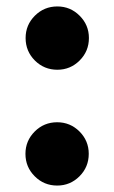

<svg xmlns="http://www.w3.org/2000/svg" viewBox="-20 -560 355 596"><path d="M157.5 16Q116.5 16 87.8 -12.8Q59 -41.5 59 -82.5Q59 -123 87.8 -151.8Q116.5 -180.5 157.5 -180.5Q198 -180.5 226.8 -151.8Q255.5 -123 255.5 -82.5Q255.5 -41.5 226.8 -12.8Q198 16 157.5 16ZM158 -343.5Q117 -343.5 88.2 -372.2Q59.5 -401 59.5 -442Q59.5 -482.5 88.2 -511.2Q117 -540 158 -540Q198.5 -540 227.2 -511.2Q256 -482.5 256 -442Q256 -401 227.2 -372.2Q198.5 -343.5 158 -343.5Z"/></svg>

Font: Epilogue Black
Style: Regular
Weight: 900
Designer: Tyler Finck
Foundry: Etcetera Type Co
Version: Version 2.111; ttfautohint (v1.8.3)